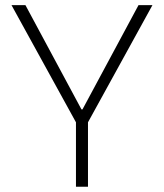

<svg xmlns="http://www.w3.org/2000/svg" viewBox="-20 -713 626 733"><path d="M270 0V-246.1L23.9 -693.4H77.1L291 -295.4H294.9L508.8 -693.4H562L315.9 -246.1V0Z"/></svg>

Font: Cascadia Mono ExtraLight
Style: Regular
Weight: 200
Monospace: yes
Designer: Aaron Bell
Foundry: Saja Typeworks
Version: Version 2404.023; ttfautohint (v1.8.4)